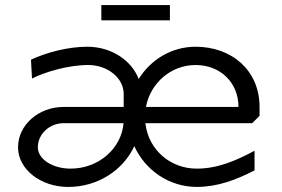

<svg xmlns="http://www.w3.org/2000/svg" viewBox="-20 -730 1110 756"><path d="M649 -650V-710H379V-650ZM106 -420.8C156.6 -446.6 249 -474 327 -474C404.3 -474 467 -422.9 467 -360V-309H231C131.6 -309 51 -237.7 51 -149.9C51 -63.8 139.6 6.1 248.7 6.1C365.2 6.1 465.3 -60.1 508.8 -154.5C551.8 -59.8 645.9 6 755 6C836.3 6 910.6 -22.1 982.3 -59.1V-136.5C911.1 -98.1 836.9 -66 755 -66C650.5 -66 564.3 -139.9 552.4 -245H973L1002 -274V-309C1002 -452.3 893.3 -546 750 -546C656 -546 573.4 -495.4 526.1 -419C497.8 -492.8 418 -546 324 -546C247 -546 162.6 -523.3 102 -495ZM466.4 -245C458.1 -144.9 367.9 -66 258 -66C186.8 -66 129 -103.6 129 -149.9C129 -202.4 174.7 -245 231 -245ZM554.6 -309C572.4 -403 653.2 -474 750 -474C848 -474 919 -404.7 919 -309Z"/></svg>

Font: Resamitz
Style: Bold
Weight: 700
Designer: gluk
Foundry: gluk
Version: Version 0.047